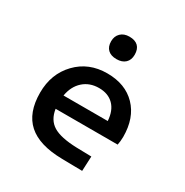

<svg xmlns="http://www.w3.org/2000/svg" viewBox="-165 -838 944 981"><g transform="rotate(30 307.0 -347.5)"><path d="M369 -79 457 -77 453 10 333 8Q198 6 132.5 -52.5Q67 -111 67 -229Q67 -340 137 -413Q207 -486 316 -486Q423 -486 485.5 -421.5Q548 -357 548 -245Q548 -232 546.5 -219.5Q545 -207 543 -197H177Q186 -136 230 -109Q274 -82 369 -79ZM317 -400Q262 -400 225 -367Q188 -334 178 -276H439Q435 -336 403 -368Q371 -400 317 -400ZM389 -638Q389 -607 370.5 -589.5Q352 -572 319 -572Q286 -572 268 -589Q250 -606 250 -638Q250 -668 269 -686.5Q288 -705 320 -705Q354 -705 371.5 -688Q389 -671 389 -638Z"/></g></svg>

Font: Intel One Mono Medium
Style: Regular
Weight: 500
Monospace: yes
Designer: Fred Shallcrass
Foundry: Frere-Jones Type LLC
Version: Version 1.400;hotconv 1.1.0;makeotfexe 2.6.0;FJTRelease1.4